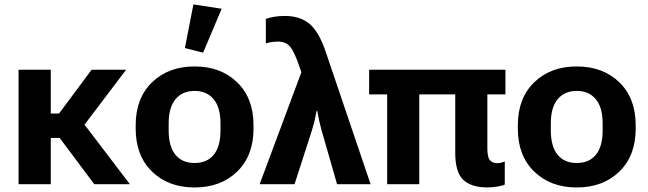

<svg xmlns="http://www.w3.org/2000/svg" viewBox="-20 -829 2916 864"><path d="M63.5 0V-515.1H208.5V-318.1H245.6L392.1 -515.1H547.4L360.4 -268.1L564.5 0H404.3L248.5 -208.3H208.5V0Z M590.6 -250V-265.6Q590.6 -387.2 664.2 -458.6Q737.8 -530 855.7 -530Q973.6 -530 1047.2 -458.6Q1120.8 -387.2 1120.8 -265.6V-250Q1120.8 -128.4 1047.2 -56.9Q973.6 14.6 855.7 14.6Q737.8 14.6 664.2 -56.9Q590.6 -128.4 590.6 -250ZM739 -273.7V-241.9Q739 -169.9 769.4 -132.7Q799.8 -95.5 855.7 -95.5Q911.6 -95.5 941.9 -132.7Q972.2 -169.9 972.2 -241.9V-273.7Q972.2 -345.5 941.3 -382.7Q910.4 -419.9 855.7 -419.9Q800.8 -419.9 769.9 -382.7Q739 -345.5 739 -273.7ZM894 -591.8 812 -612.8 850.3 -809.1 977.5 -789.6Z M1148.4 0 1336.2 -503.9 1328.6 -525.9Q1305.7 -593.8 1286.5 -617.8Q1267.3 -641.8 1231.4 -641.8Q1217.8 -641.8 1203.2 -639.8Q1188.7 -637.7 1176.3 -633.8V-744.1Q1190.2 -749.3 1212.9 -753.3Q1235.6 -757.3 1261.7 -757.3Q1330.6 -757.3 1373.2 -721.4Q1415.8 -685.5 1446.3 -594.2L1647.7 0H1496.8L1427 -242.9Q1419.7 -270.3 1416.9 -283Q1414.1 -295.7 1407.5 -330.8H1404.8Q1398.4 -296.4 1394.8 -281.9Q1391.1 -267.3 1383.8 -242.9L1305.4 0Z M1641.1 -404.3V-515.1H2254.4V-404.3ZM1722.2 0V-455.6H1866.7V0ZM2173.3 14.4Q2100.6 14.4 2064.6 -19.9Q2028.6 -54.2 2028.6 -141.1V-455.6H2173.1V-160.9Q2173.1 -122.8 2184.3 -108.8Q2195.6 -94.7 2217.8 -94.7Q2225.6 -94.7 2235.4 -97.2Q2245.1 -99.6 2251.5 -102.5V1.5Q2242.2 6.6 2218.4 10.5Q2194.6 14.4 2173.3 14.4Z M2310.3 -250V-265.6Q2310.3 -387.2 2383.9 -458.6Q2457.5 -530 2575.4 -530Q2693.4 -530 2767 -458.6Q2840.6 -387.2 2840.6 -265.6V-250Q2840.6 -128.4 2767 -56.9Q2693.4 14.6 2575.4 14.6Q2457.5 14.6 2383.9 -56.9Q2310.3 -128.4 2310.3 -250ZM2458.7 -273.7V-241.9Q2458.7 -169.9 2489.1 -132.7Q2519.5 -95.5 2575.4 -95.5Q2631.3 -95.5 2661.6 -132.7Q2691.9 -169.9 2691.9 -241.9V-273.7Q2691.9 -345.5 2661 -382.7Q2630.1 -419.9 2575.4 -419.9Q2520.5 -419.9 2489.6 -382.7Q2458.7 -345.5 2458.7 -273.7Z"/></svg>

Font: RobotoFlex
Style: Regular
Weight: 400
Designer: Berlow after Robertson
Foundry: Google
Version: Version 2.136